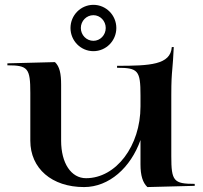

<svg xmlns="http://www.w3.org/2000/svg" viewBox="-20 -754 825 779"><path d="M266 -640.4C266 -588.5 307.7 -546.4 359 -546.4C410.3 -546.4 452 -588.5 452 -640.4C452 -692.3 410.3 -734.4 359 -734.4C307.7 -734.4 266 -692.3 266 -640.4ZM308 -640.4C308 -669.1 330.8 -692.4 359 -692.4C386.6 -692.4 409 -669.1 409 -640.4C409 -611.7 386.6 -588.4 359 -588.4C330.8 -588.4 308 -611.7 308 -640.4ZM10 -489C93.4 -489 103 -477.5 103 -377V-183C103 -70.7 190.2 5 321 5C422.5 5 510.1 -73.5 550 -185.8V-87C550 -42 559 -13 578 5L770 0V-8C684.5 -8 675 -19.5 675 -120V-367C675 -425.5 676.7 -446.4 679.2 -475C680.9 -494.8 683 -518.8 685 -563H677C672 -491 588.7 -487 455 -487V-479C540.5 -479 550 -467.8 550 -367V-322C550 -162.1 451 -31 329 -31C268.7 -31 228 -91.8 228 -183V-410C228 -455.5 222 -484 203 -502L10 -497Z"/></svg>

Font: Prida01
Style: Black
Weight: 900
Designer: gluk
Foundry: gluk
Version: Version 00.072